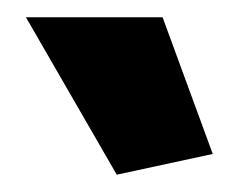

<svg xmlns="http://www.w3.org/2000/svg" viewBox="-20 -790 276 222"><path d="M115 -588 226 -612 168 -770H10Z"/></svg>

Font: Catamaran ExtraBold
Style: Regular
Weight: 800
Designer: Pria Ravichandran
Version: Version 2.000